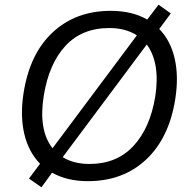

<svg xmlns="http://www.w3.org/2000/svg" viewBox="-20 -760 812 815"><path d="M80 -365Q106 -532 204 -623Q302 -714 450 -714Q541 -714 605 -677L653 -740L705 -703L656 -637Q704 -588 721.5 -511.5Q739 -435 724 -340Q698 -174 600 -82.5Q502 9 353 9Q265 9 201 -27L156 35L103 -2L150 -65Q101 -115 83 -192Q65 -269 80 -365ZM166 -355Q142 -208 203 -131L204 -132L561 -610Q513 -641 444 -641Q328 -641 258 -565.5Q188 -490 166 -355ZM247 -94 246 -93Q293 -64 360 -64Q475 -64 546 -140Q617 -216 639 -350Q661 -493 603 -571Z"/></svg>

Font: Mulish
Style: Italic
Weight: 400
Italic angle: -9°
Designer: Vernon Adams
Foundry: Vernon Adams
Version: Version 3.603; ttfautohint (v1.8.3)